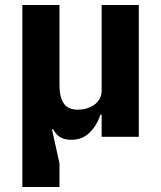

<svg xmlns="http://www.w3.org/2000/svg" viewBox="-20 -545 642 765"><path d="M69 200V-525H217V-206Q217 -158 234 -133Q251 -108 291 -108Q309 -108 325.5 -113Q342 -118 355.5 -127.5Q369 -137 377 -151.5Q385 -166 385 -184V-525H533V0H385V-88H380Q367 -47 338 -17.5Q309 12 264 12Q235 12 217.5 0Q200 -12 192 -30H187L217 106V200Z"/></svg>

Font: IBM Plex Sans Thai
Style: Bold
Weight: 700
Designer: Mike Abbink, Paul van der Laan, Pieter van Rosmalen, Ben Mitchell, Mark Frömberg
Foundry: Bold Monday
Version: Version 1.2